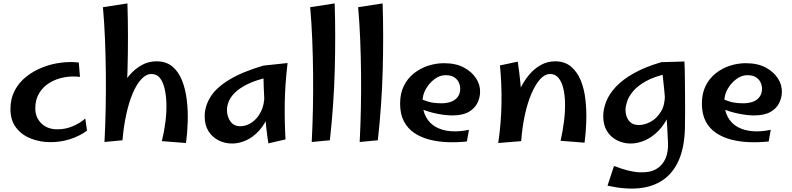

<svg xmlns="http://www.w3.org/2000/svg" viewBox="-20 -824 4625 1121"><path d="M275 6Q215 6 161.5 -14.5Q108 -35 74.5 -78Q41 -121 41 -187Q41 -248 66 -295.5Q91 -343 133.5 -376.5Q176 -410 228 -430.5Q280 -451 335.5 -458Q391 -465 440 -459L447 -375Q401 -381 354.5 -372.5Q308 -364 270 -341Q232 -318 209 -280.5Q186 -243 186 -191Q186 -139 221 -104Q256 -69 316 -69Q361 -69 402.5 -86Q444 -103 478 -132L488 -61Q442 -28 387.5 -11Q333 6 275 6Z M695 -5 590 5Q595 -90 597 -191Q599 -292 598 -394Q597 -496 593 -594Q589 -692 581 -782L724 -804Q730 -616 724.5 -414.5Q719 -213 695 -5ZM1066 11 925 0Q939 -57 946 -113.5Q953 -170 951.5 -220Q950 -270 940.5 -309Q931 -348 912.5 -370Q894 -392 864 -392Q834 -392 806 -362.5Q778 -333 755.5 -280.5Q733 -228 717.5 -157.5Q702 -87 695 -5L626 -129Q630 -169 644.5 -214.5Q659 -260 682 -304.5Q705 -349 736.5 -385.5Q768 -422 807.5 -444Q847 -466 894 -466Q950 -466 986.5 -435.5Q1023 -405 1043 -354Q1063 -303 1070.5 -241Q1078 -179 1076 -113Q1074 -47 1066 11Z M1335 14Q1293 14 1256 -4.5Q1219 -23 1197 -58.5Q1175 -94 1175 -145Q1175 -202 1207.5 -256Q1240 -310 1316 -357Q1392 -404 1518 -441L1552 -374Q1474 -357 1425 -332.5Q1376 -308 1350 -281.5Q1324 -255 1314.5 -229Q1305 -203 1305 -183Q1305 -144 1325 -115.5Q1345 -87 1383 -87Q1417 -87 1449.5 -108.5Q1482 -130 1503 -171Q1524 -212 1524 -271L1582 -314Q1576 -225 1552.5 -163Q1529 -101 1493.5 -62Q1458 -23 1417 -4.5Q1376 14 1335 14ZM1547 13Q1540 -28 1534 -84.5Q1528 -141 1525 -200Q1522 -259 1520 -311Q1518 -363 1517.5 -398.5Q1517 -434 1518 -441L1659 -456Q1644 -329 1642.5 -221.5Q1641 -114 1647 -10Z M1906 -5 1800 5Q1805 -90 1807 -191Q1809 -292 1808 -394Q1807 -496 1803 -594Q1799 -692 1791 -782L1934 -804Q1940 -616 1934.5 -414.5Q1929 -213 1906 -5Z M2186 -5 2080 5Q2085 -90 2087 -191Q2089 -292 2088 -394Q2087 -496 2083 -594Q2079 -692 2071 -782L2214 -804Q2220 -616 2214.5 -414.5Q2209 -213 2186 -5Z M2706 2Q2650 8 2593.5 6Q2537 4 2487 -9Q2437 -22 2398.5 -48Q2360 -74 2338 -116Q2316 -158 2316 -219Q2316 -279 2338 -323Q2360 -367 2397.5 -396.5Q2435 -426 2480.5 -440.5Q2526 -455 2572 -455Q2642 -455 2689 -429.5Q2736 -404 2760 -366Q2784 -328 2783 -288Q2783 -255 2767.5 -223Q2752 -191 2716.5 -170.5Q2681 -150 2619 -150Q2597 -150 2567.5 -154Q2538 -158 2507.5 -165.5Q2477 -173 2450 -183.5Q2423 -194 2405 -207L2431 -251Q2450 -239 2481.5 -230Q2513 -221 2559 -221Q2588 -221 2612.5 -229.5Q2637 -238 2652 -257.5Q2667 -277 2667 -306Q2667 -324 2659 -342Q2651 -360 2632.5 -372.5Q2614 -385 2581 -385Q2548 -385 2517.5 -362.5Q2487 -340 2467 -305.5Q2447 -271 2447 -232Q2447 -178 2467.5 -140.5Q2488 -103 2525 -82.5Q2562 -62 2611 -58Q2660 -54 2718 -66Z M3393 9 3253 -2Q3266 -60 3273 -116Q3280 -172 3279 -221.5Q3278 -271 3268.5 -309.5Q3259 -348 3240 -370Q3221 -392 3192 -392Q3161 -392 3133.5 -361.5Q3106 -331 3083 -277.5Q3060 -224 3044.5 -153Q3029 -82 3023 0L2969 -129Q2971 -170 2983.5 -216Q2996 -262 3017.5 -306.5Q3039 -351 3069 -387Q3099 -423 3137.5 -444.5Q3176 -466 3221 -466Q3277 -466 3313.5 -435.5Q3350 -405 3370.5 -355Q3391 -305 3398 -243Q3405 -181 3403 -115.5Q3401 -50 3393 9ZM3023 0 2889 11Q2906 -105 2908 -218.5Q2910 -332 2899 -442L3003 -464Q3013 -397 3018.5 -339Q3024 -281 3026 -227.5Q3028 -174 3027 -118.5Q3026 -63 3023 0Z M3527 260 3565 145Q3652 179 3713 182Q3774 185 3811.5 163Q3849 141 3866 100.5Q3883 60 3880 6Q3878 -38 3875.5 -84Q3873 -130 3868.5 -184Q3864 -238 3857.5 -305.5Q3851 -373 3841 -461L3976 -465Q3978 -430 3978.5 -383.5Q3979 -337 3979.5 -284Q3980 -231 3980 -177.5Q3980 -124 3979 -75Q3976 36 3943.5 110.5Q3911 185 3852 226Q3793 267 3711 275Q3629 283 3527 260ZM3662 14Q3620 14 3583 -4.5Q3546 -23 3524 -58.5Q3502 -94 3502 -145Q3502 -187 3519.5 -231.5Q3537 -276 3576.5 -318Q3616 -360 3681 -396.5Q3746 -433 3841 -461L3877 -394Q3799 -377 3750.5 -349.5Q3702 -322 3676.5 -291.5Q3651 -261 3641.5 -232Q3632 -203 3632 -183Q3632 -144 3652 -119Q3672 -94 3710 -94Q3744 -94 3779.5 -113.5Q3815 -133 3839 -172.5Q3863 -212 3862 -271L3921 -314Q3915 -225 3889.5 -163Q3864 -101 3826 -62Q3788 -23 3745.5 -4.5Q3703 14 3662 14Z M4468 2Q4412 8 4355.5 6Q4299 4 4249 -9Q4199 -22 4160.5 -48Q4122 -74 4100 -116Q4078 -158 4078 -219Q4078 -279 4100 -323Q4122 -367 4159.5 -396.5Q4197 -426 4242.5 -440.5Q4288 -455 4334 -455Q4404 -455 4451 -429.5Q4498 -404 4522 -366Q4546 -328 4545 -288Q4545 -255 4529.5 -223Q4514 -191 4478.5 -170.5Q4443 -150 4381 -150Q4359 -150 4329.5 -154Q4300 -158 4269.5 -165.5Q4239 -173 4212 -183.5Q4185 -194 4167 -207L4193 -251Q4212 -239 4243.5 -230Q4275 -221 4321 -221Q4350 -221 4374.5 -229.5Q4399 -238 4414 -257.5Q4429 -277 4429 -306Q4429 -324 4421 -342Q4413 -360 4394.5 -372.5Q4376 -385 4343 -385Q4310 -385 4279.5 -362.5Q4249 -340 4229 -305.5Q4209 -271 4209 -232Q4209 -178 4229.5 -140.5Q4250 -103 4287 -82.5Q4324 -62 4373 -58Q4422 -54 4480 -66Z"/></svg>

Font: Marhey Light
Style: Regular
Weight: 400
Version: Version 1.000